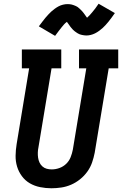

<svg xmlns="http://www.w3.org/2000/svg" viewBox="-20 -1000 653 1028"><path d="M255 8Q225 8 195 2Q165 -4 140 -18.5Q115 -33 97.5 -56.5Q80 -80 71.5 -108Q63 -136 63.5 -166.5Q64 -197 69 -228L136 -634H97V-735H308V-634H256L186 -212Q183 -198 182.5 -183.5Q182 -169 184 -155.5Q186 -142 191.5 -130Q197 -118 207 -109Q217 -100 230 -96.5Q243 -93 257 -93Q278 -93 298.5 -100.5Q319 -108 334.5 -123Q350 -138 358 -158Q366 -178 370 -199L442 -634H403V-735H613V-634H562L487 -182Q482 -156 473 -130Q464 -104 447.5 -81Q431 -58 408.5 -40Q386 -22 360.5 -11Q335 0 308 4Q281 8 255 8ZM275 -808 188 -859Q198 -872 206.5 -883.5Q215 -895 223 -904.5Q231 -914 239 -922.5Q247 -931 254.5 -938Q262 -945 273 -953Q284 -961 294.5 -966.5Q305 -972 317.5 -975Q330 -978 341 -978Q347 -978 353 -977.5Q359 -977 364.5 -975.5Q370 -974 375.5 -972Q381 -970 386.5 -967.5Q392 -965 395.5 -962.5Q399 -960 404 -955.5Q409 -951 413.5 -946.5Q418 -942 421.5 -938Q425 -934 428 -930Q431 -926 433.5 -922.5Q436 -919 439.5 -914Q443 -909 446 -905Q454 -912 460 -918.5Q466 -925 473.5 -934Q481 -943 490 -954.5Q499 -966 508 -980L595 -930Q586 -917 577.5 -905.5Q569 -894 561 -884Q553 -874 545 -865.5Q537 -857 529.5 -850Q522 -843 511 -835Q500 -827 489 -821.5Q478 -816 466 -813Q454 -810 442 -810Q436 -810 430 -811Q424 -812 418.5 -813Q413 -814 407.5 -816Q402 -818 397 -821Q392 -824 388.5 -826.5Q385 -829 379.5 -833Q374 -837 370 -841.5Q366 -846 362.5 -850Q359 -854 356 -858Q353 -862 350.5 -866Q348 -870 344 -875Q340 -880 338 -883Q330 -877 323.5 -870Q317 -863 310 -854Q303 -845 294 -833.5Q285 -822 275 -808Z"/></svg>

Font: Iosevka Curly Slab ExObl
Style: Bold
Weight: 700
Width: 7
Italic angle: -9°
Monospace: yes
Designer: Belleve Invis
Foundry: Belleve Invis
Version: Version 11.0.0; ttfautohint (v1.8.3)